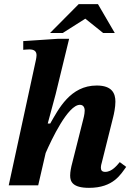

<svg xmlns="http://www.w3.org/2000/svg" viewBox="-20 -893 643 925"><path d="M409 12C527 12 562 -54 588 -89L557 -112C544 -97 520 -65 487 -65C472 -65 466 -72 466 -85C466 -96 470 -108 470 -108L525 -328C529 -343 536 -377 536 -403C536 -443 520 -481 446 -481C318 -481 262 -367 222 -298H210L248 -439L313 -706H258L92 -695V-653C92 -653 110 -655 121 -655C146 -655 156 -645 156 -627C156 -615 151 -595 151 -595L22 0H164L200 -156C228 -220 307 -388 365 -388C381 -388 388 -376 388 -360C388 -343 381 -318 381 -318L324 -92C323 -87 318 -66 318 -47C318 -18 330 12 409 12ZM282 -734 391 -803 477 -734H533L452 -873H359L221 -734Z"/></svg>

Font: STIX Two Text
Style: Bold Italic
Weight: 700
Italic angle: -12°
Designer: Ross Mills, John Hudson & Paul Hanslow, Tiro Typeworks Ltd; with prior portions MicroPress Inc. and Coen Hoffman, Elsevi
Foundry: Tiro Typeworks Ltd
Version: Version 2.13 b171